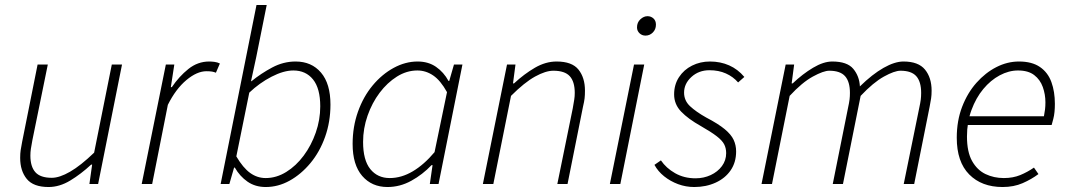

<svg xmlns="http://www.w3.org/2000/svg" viewBox="-20 -739 4291 771"><path d="M175 12Q114 12 87.5 -20.5Q61 -53 61 -105Q61 -123 63 -136Q65 -149 69 -170L131 -480H172L110 -176Q106 -155 104 -141.5Q102 -128 102 -114Q102 -70 122 -47.5Q142 -25 188 -25Q219 -25 261.5 -49.5Q304 -74 358 -126L429 -480H470L374 0H339L350 -78H346Q305 -40 262 -14Q219 12 175 12Z M549 0 646 -480H680L666 -389H670Q699 -432 736.5 -462Q774 -492 820 -492Q830 -492 841.5 -490.5Q853 -489 863 -484L847 -447Q840 -450 831.5 -451.5Q823 -453 809 -453Q771 -453 728.5 -417.5Q686 -382 654 -318L591 0Z M1047 12Q1005 12 974 -9.5Q943 -31 923 -66H920L901 0H866L1010 -719H1051L1009 -510L988 -413H990Q1028 -444 1073 -468Q1118 -492 1167 -492Q1231 -492 1269 -447.5Q1307 -403 1307 -319Q1307 -250 1285.5 -189.5Q1264 -129 1226.5 -84Q1189 -39 1143 -13.5Q1097 12 1047 12ZM1047 -24Q1090 -24 1129.5 -48.5Q1169 -73 1199.5 -114Q1230 -155 1248 -206.5Q1266 -258 1266 -312Q1266 -384 1237 -420Q1208 -456 1158 -456Q1119 -456 1070.5 -431Q1022 -406 981 -367L929 -111Q956 -65 984.5 -44.5Q1013 -24 1047 -24Z M1536 12Q1473 12 1434.5 -32.5Q1396 -77 1396 -161Q1396 -230 1417.5 -290.5Q1439 -351 1476.5 -396Q1514 -441 1561 -466.5Q1608 -492 1657 -492Q1700 -492 1731 -470.5Q1762 -449 1781 -414H1784L1803 -480H1837L1741 0H1706L1717 -76H1713Q1677 -38 1631.5 -13Q1586 12 1536 12ZM1545 -24Q1592 -24 1637.5 -51Q1683 -78 1725 -128L1775 -369Q1749 -416 1719.5 -436Q1690 -456 1656 -456Q1613 -456 1574 -431.5Q1535 -407 1504.5 -366.5Q1474 -326 1456 -274.5Q1438 -223 1438 -169Q1438 -96 1467 -60Q1496 -24 1545 -24Z M1919 0 2016 -480H2050L2040 -404H2044Q2085 -442 2128 -467Q2171 -492 2215 -492Q2277 -492 2303 -459.5Q2329 -427 2329 -375Q2329 -357 2327.5 -344Q2326 -331 2321 -310L2259 0H2218L2280 -304Q2284 -327 2286 -339.5Q2288 -352 2288 -366Q2288 -411 2268 -433Q2248 -455 2202 -455Q2171 -455 2128.5 -431.5Q2086 -408 2032 -354L1961 0Z M2429 0 2526 -480H2567L2471 0ZM2572 -596Q2558 -596 2548 -605.5Q2538 -615 2538 -629Q2538 -649 2551.5 -661.5Q2565 -674 2580 -674Q2594 -674 2604 -665Q2614 -656 2614 -640Q2614 -621 2601.5 -608.5Q2589 -596 2572 -596Z M2768 12Q2734 12 2703 0.5Q2672 -11 2647 -31Q2622 -51 2608 -77L2634 -95Q2655 -64 2691 -43.5Q2727 -23 2773 -23Q2806 -23 2834 -36Q2862 -49 2879 -72Q2896 -95 2896 -124Q2896 -144 2888 -159.5Q2880 -175 2858 -192Q2836 -209 2794 -233Q2744 -261 2715.5 -290.5Q2687 -320 2687 -360Q2687 -399 2706.5 -429Q2726 -459 2759 -475.5Q2792 -492 2831 -492Q2873 -492 2908 -476.5Q2943 -461 2969 -430L2944 -408Q2924 -431 2895 -444Q2866 -457 2829 -457Q2786 -457 2756.5 -430Q2727 -403 2727 -367Q2727 -335 2751 -312.5Q2775 -290 2816 -267Q2864 -242 2890 -220.5Q2916 -199 2926 -177.5Q2936 -156 2936 -131Q2936 -87 2914 -55Q2892 -23 2853.5 -5.5Q2815 12 2768 12Z M3038 0 3135 -480H3169L3159 -404H3163Q3203 -442 3245 -467Q3287 -492 3322 -492Q3382 -492 3406.5 -462.5Q3431 -433 3433 -392Q3483 -441 3528 -466.5Q3573 -492 3608 -492Q3668 -492 3694.5 -459.5Q3721 -427 3721 -375Q3721 -357 3719 -344Q3717 -331 3713 -310L3651 0H3609L3671 -304Q3676 -327 3677.5 -339.5Q3679 -352 3679 -366Q3679 -411 3659.5 -433Q3640 -455 3596 -455Q3572 -455 3529.5 -431.5Q3487 -408 3436 -354L3365 0H3324L3385 -304Q3390 -327 3391.5 -339.5Q3393 -352 3393 -366Q3393 -411 3373.5 -433Q3354 -455 3310 -455Q3287 -455 3244 -431.5Q3201 -408 3151 -354L3080 0Z M4006 12Q3922 12 3872 -38.5Q3822 -89 3822 -186Q3822 -254 3843.5 -310Q3865 -366 3901 -406.5Q3937 -447 3981 -469.5Q4025 -492 4072 -492Q4124 -492 4156 -470Q4188 -448 4202 -409.5Q4216 -371 4216 -322Q4216 -305 4214.5 -289.5Q4213 -274 4209.5 -261Q4206 -248 4203 -237H3855L3862 -272H4172Q4175 -287 4176.5 -300Q4178 -313 4178 -328Q4178 -360 4167.5 -389.5Q4157 -419 4133 -437.5Q4109 -456 4068 -456Q4031 -456 3994.5 -436.5Q3958 -417 3928.5 -381.5Q3899 -346 3881 -297Q3863 -248 3863 -191Q3863 -129 3883.5 -92.5Q3904 -56 3937.5 -40Q3971 -24 4011 -24Q4048 -24 4077 -36Q4106 -48 4132 -66L4150 -40Q4122 -19 4086.5 -3.5Q4051 12 4006 12Z"/></svg>

Font: Source Sans 3 ExtraLight Light
Style: Italic
Weight: 300
Italic angle: -11°
Version: Version 3.052;hotconv 1.1.0;makeotfexe 2.6.0